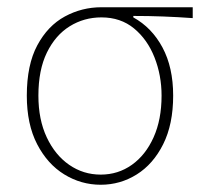

<svg xmlns="http://www.w3.org/2000/svg" viewBox="-20 -498 564 530"><path d="M258 12Q204 12 157.5 -16.5Q111 -45 82.5 -100Q54 -155 54 -234Q54 -319 83 -373Q112 -427 159 -452.5Q206 -478 260 -478H512V-448Q470 -451 430 -452.5Q390 -454 348 -454V-450Q399 -422 428.5 -367Q458 -312 458 -234Q458 -155 430.5 -100Q403 -45 357.5 -16.5Q312 12 258 12ZM258 -16Q306 -16 344 -43Q382 -70 404 -119Q426 -168 426 -234Q426 -290 406.5 -339.5Q387 -389 350 -419.5Q313 -450 260 -450Q212 -450 172.5 -425.5Q133 -401 109.5 -353Q86 -305 86 -234Q86 -168 109 -119Q132 -70 171 -43Q210 -16 258 -16Z"/></svg>

Font: Source Sans Variable
Style: Regular
Weight: 200
Designer: Paul D. Hunt
Foundry: Adobe Systems Incorporated
Version: Version 3.006;hotconv 1.0.111;makeotfexe 2.5.65597